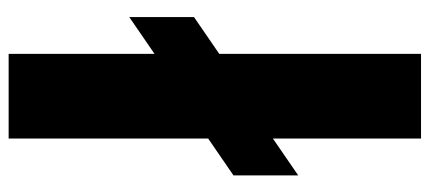

<svg xmlns="http://www.w3.org/2000/svg" viewBox="-288 -618 970 433"><g transform="rotate(-90 196.5 -401.0)"><path d="M292 64V-391L375 -448V-594L292 -537V-866H101V-416L18 -359V-213L101 -270V64Z"/></g></svg>

Font: LINE Seed JP App_OTF ExtraBold
Style: Regular
Weight: 800
Designer: LINE & Fontrix & Fontworks
Version: Version 1.013